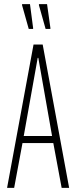

<svg xmlns="http://www.w3.org/2000/svg" viewBox="-20 -902 367 922"><path d="M14 0 141 -688H185L312 0H276L236 -215H88L48 0ZM94 -249H230L164 -624H161ZM139 -763H118L86 -877V-882H124L139 -768ZM222 -763H199L167 -877V-882H206L222 -768Z"/></svg>

Font: Saira Ultra Condensed Thin
Style: Regular
Weight: 100
Width: 1
Designer: Hector Gatti with collaboration of the Omnibus-Type team
Foundry: Omnibus-Type
Version: Version 1.001; ttfautohint (v1.8)